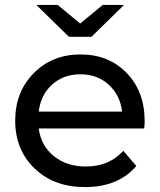

<svg xmlns="http://www.w3.org/2000/svg" viewBox="-20 -757 652 783"><path d="M353 -607H261L128 -737H215L307 -661L399 -737H486ZM570 -262Q570 -251 568 -233H138Q147 -163 199.5 -120.5Q252 -78 330 -78Q425 -78 483 -142L536 -80Q462 6 327 6Q200 6 121 -70Q42 -146 42 -265Q42 -382 117.5 -458.5Q193 -535 308 -535Q423 -535 496.5 -459.5Q570 -384 570 -262ZM138 -302H478Q470 -369 423.5 -411.5Q377 -454 308 -454Q239 -454 192.5 -412Q146 -370 138 -302Z"/></svg>

Font: Montserrat
Style: Regular
Weight: 500
Designer: Julieta Ulanovsky
Foundry: Julieta Ulanovsky
Version: Version 7.200;PS 007.200;hotconv 1.0.88;makeotf.lib2.5.64775